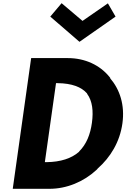

<svg xmlns="http://www.w3.org/2000/svg" viewBox="-20 -1176 791 1203"><path d="M295 -1072 478 -914 704 -1072 656 -1155 497 -1045 366 -1156ZM60 6 61 7H290C398 7 504 -37 584 -111L591 -118V-119C672 -190 731 -287 747 -403C763 -518 731 -615 670 -686L671 -687L666 -694C606 -768 513 -812 405 -812H176L175 -811ZM476 -226 474 -224C428 -184 361 -161 271 -160H261L331 -655H341C430 -654 490 -631 525 -591L526 -589V-588C559 -543 566 -480 556 -407C546 -334 522 -273 476 -227ZM666 -699Z"/></svg>

Font: Hussar Woodtype
Style: SeBdObl
Weight: 900
Foundry: Cannot Into Space Fonts
Version: Version 1.07